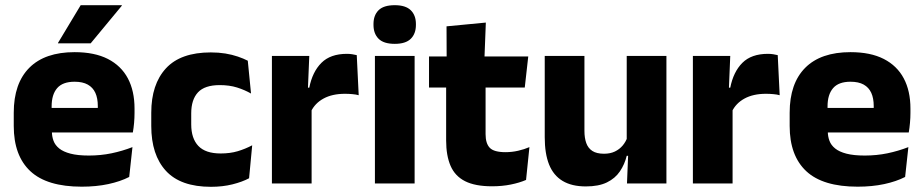

<svg xmlns="http://www.w3.org/2000/svg" viewBox="-20 -707 3560 740"><path d="M295 12.5Q161 12.5 97 -47.2Q33 -107 33 -221.5V-272.5Q33 -385.5 93 -445.8Q153 -506 267.5 -506Q344.5 -506 395.8 -479.8Q447 -453.5 472.8 -405Q498.5 -356.5 498.5 -288.5V-272Q498.5 -253 496.8 -233.2Q495 -213.5 492 -196.5H354Q356 -225.5 356.5 -251.2Q357 -277 357 -298Q357 -328.5 347.5 -349.2Q338 -370 318.2 -381Q298.5 -392 267.5 -392Q221.5 -392 200.2 -367.2Q179 -342.5 179 -297V-252L180 -235.5V-200.5Q180 -181.5 186.2 -164.5Q192.5 -147.5 208.2 -134.8Q224 -122 251.8 -114.8Q279.5 -107.5 322.5 -107.5Q368 -107.5 410 -116.2Q452 -125 490.5 -140L478 -25Q444 -7.5 397.5 2.5Q351 12.5 295 12.5ZM461 -196.5H114V-291H461ZM203.5 -541.5 291 -687H449.5V-685L329.5 -540H203.5Z M793 13Q676 13 619.5 -48.5Q563 -110 563 -221.5V-272.5Q563 -382 619.5 -443.5Q676 -505 792.5 -505Q822.5 -505 848.5 -500.8Q874.5 -496.5 896.5 -489Q918.5 -481.5 935 -473L947.5 -346.5Q923 -360.5 893.5 -369.8Q864 -379 827 -379Q769 -379 743 -351Q717 -323 717 -270V-227.5Q717 -173.5 744.5 -144.5Q772 -115.5 830.5 -115.5Q867 -115.5 896.2 -124.2Q925.5 -133 952 -147L940 -20Q914 -6 876 3.5Q838 13 793 13Z M1178 -276 1136 -369H1172Q1184 -430 1218.8 -464.8Q1253.5 -499.5 1317 -499.5Q1328 -499.5 1337.2 -498Q1346.5 -496.5 1355 -494.5L1362.5 -340Q1352 -343 1338 -344.2Q1324 -345.5 1309.5 -345.5Q1260.5 -345.5 1227 -327.2Q1193.5 -309 1178 -276ZM1181 0H1028V-491.5H1172L1165.5 -334.5L1181 -332.5Z M1578 0H1425V-491.5H1578ZM1501.5 -538Q1458.5 -538 1439 -557.8Q1419.5 -577.5 1419.5 -611V-614.5Q1419.5 -648 1439 -667.5Q1458.5 -687 1501.5 -687Q1543.5 -687 1563.2 -667.5Q1583 -648 1583 -614.5V-611Q1583 -577 1563.2 -557.5Q1543.5 -538 1501.5 -538Z M1876.5 11Q1811 11 1772.2 -8.8Q1733.5 -28.5 1716.5 -68Q1699.5 -107.5 1699.5 -165.5V-440H1851.5V-190Q1851.5 -154 1867.8 -137.2Q1884 -120.5 1928.5 -120.5Q1953 -120.5 1977 -126Q2001 -131.5 2020.5 -140L2007.5 -13.5Q1982 -2.5 1948.8 4.2Q1915.5 11 1876.5 11ZM2002.5 -369.5H1633.5V-489.5H2016ZM1847 -478.5H1701.5L1701 -605.5L1852.5 -620Z M2079.5 -491.5H2232.5V-202.5Q2232.5 -175.5 2239.5 -155.8Q2246.5 -136 2263 -125.2Q2279.5 -114.5 2308 -114.5Q2332 -114.5 2349.8 -123Q2367.5 -131.5 2379.8 -146Q2392 -160.5 2398 -178L2421.5 -106.5H2395.5Q2387.5 -73.5 2369.2 -46.5Q2351 -19.5 2319.2 -4Q2287.5 11.5 2238 11.5Q2183.5 11.5 2148.2 -9.8Q2113 -31 2096.2 -73Q2079.5 -115 2079.5 -178ZM2395.5 -491.5H2548.5V0H2396.5L2401.5 -123L2395.5 -137Z M2800.5 -276 2758.5 -369H2794.5Q2806.5 -430 2841.2 -464.8Q2876 -499.5 2939.5 -499.5Q2950.5 -499.5 2959.8 -498Q2969 -496.5 2977.5 -494.5L2985 -340Q2974.5 -343 2960.5 -344.2Q2946.5 -345.5 2932 -345.5Q2883 -345.5 2849.5 -327.2Q2816 -309 2800.5 -276ZM2803.5 0H2650.5V-491.5H2794.5L2788 -334.5L2803.5 -332.5Z M3285.5 12.5Q3151.5 12.5 3087.5 -47.2Q3023.5 -107 3023.5 -221.5V-272.5Q3023.5 -385.5 3083.5 -445.8Q3143.5 -506 3258 -506Q3335 -506 3386.2 -479.8Q3437.5 -453.5 3463.2 -405Q3489 -356.5 3489 -288.5V-272Q3489 -253 3487.2 -233.2Q3485.5 -213.5 3482.5 -196.5H3344.5Q3346.5 -225.5 3347 -251.2Q3347.5 -277 3347.5 -298Q3347.5 -328.5 3338 -349.2Q3328.5 -370 3308.8 -381Q3289 -392 3258 -392Q3212 -392 3190.8 -367.2Q3169.5 -342.5 3169.5 -297V-252L3170.5 -235.5V-200.5Q3170.5 -181.5 3176.8 -164.5Q3183 -147.5 3198.8 -134.8Q3214.5 -122 3242.2 -114.8Q3270 -107.5 3313 -107.5Q3358.5 -107.5 3400.5 -116.2Q3442.5 -125 3481 -140L3468.5 -25Q3434.5 -7.5 3388 2.5Q3341.5 12.5 3285.5 12.5ZM3451.5 -196.5H3104.5V-291H3451.5Z"/></svg>

Font: Anek Devanagari
Style: Bold
Weight: 700
Designer: Kailash Malviya (Devanagari) & Yesha Goshar (Latin)
Foundry: Ek Type
Version: Version 1.003